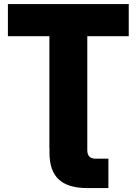

<svg xmlns="http://www.w3.org/2000/svg" viewBox="-20 -748 692 972"><path d="M20 -564.9H230V0H230.5V24.9C230.5 144.5 289.1 204.1 421.9 204.1H528.8V55.2H464.4C435.5 55.2 421.9 41 421.9 11.7V-564.9H631.8V-727.5H20Z"/></svg>

Font: Raveo Display Display ExtraBold
Style: Regular
Weight: 800
Designer: Jakub Foglar, Rasmus Andersson (Inter)
Foundry: Jakubfoglar.com
Version: Version 1.100;Glyphs 3.2.3 (3260)